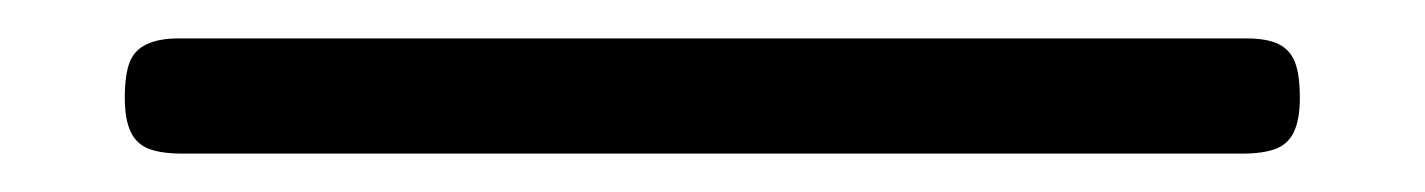

<svg xmlns="http://www.w3.org/2000/svg" viewBox="-20 37 742 100"><path d="M75 117Q64 117 57.5 114.5Q51 112 48 105.5Q45 99 45 88Q45 76 47.5 69.5Q50 63 56.5 60Q63 57 73 57H629Q640 57 646 60Q652 63 654.5 69.5Q657 76 657 88Q657 99 654 105.5Q651 112 644.5 114.5Q638 117 627 117Z"/></svg>

Font: Fredoka Condensed Light
Style: Regular
Weight: 300
Width: 3
Designer: Ben Nathan
Foundry: Milena B. Brandão, Ben Nathan
Version: Version 2.001